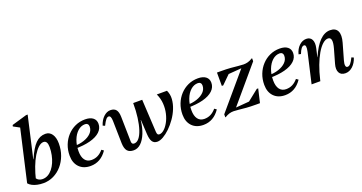

<svg xmlns="http://www.w3.org/2000/svg" viewBox="-40 -1443 4030 2136"><g transform="rotate(-20 1975.0 -374.5)"><path d="M205.7 12.7Q167.6 12.7 133.9 5.4Q100.1 -1.8 74.2 -15.7Q48.3 -29.5 33.2 -47.9L115.8 -173.6Q115.8 -105.2 140.7 -69.3Q165.5 -33.3 212.2 -33.3Q246.5 -33.3 276.1 -49.7Q305.6 -66.2 329.6 -95.8Q353.7 -125.4 370.8 -164.5Q387.9 -203.6 397.1 -248.8Q406.4 -294 406.4 -341.5Q406.4 -417.8 359.7 -417.8Q330.5 -417.8 299.1 -389.7Q267.8 -361.6 237.5 -311.6Q207.2 -261.6 181.4 -193.8Q155.7 -126 136.9 -46.4L88.8 -52.7L130.6 -276.5H191.6Q242.6 -394.7 293.4 -445.5Q344.1 -496.3 410.2 -496.3Q459.6 -496.3 488 -455.3Q516.4 -414.3 516.4 -344.5Q516.4 -269.4 492.5 -204.6Q468.5 -139.8 426.2 -91.1Q383.9 -42.5 327.4 -14.9Q270.9 12.7 205.7 12.7ZM33.2 -47.9 180.2 -691.4 203.5 -640.8 99.7 -697 103.8 -713.1 281.2 -765H300.3L140.6 -66Z M764.5 12.7Q680.5 12.7 631.4 -37.9Q582.4 -88.6 582.4 -174.6Q582.4 -242.6 605.1 -300.8Q627.8 -359 668.5 -403Q709.2 -447.1 763.3 -471.7Q817.4 -496.3 880.2 -496.3Q940 -496.3 973 -470.8Q1006 -445.4 1006 -399.4Q1006 -345.8 964.8 -306.6Q923.6 -267.4 846.5 -246.8Q769.5 -226.3 661.8 -226.3V-257.5Q729.9 -257.5 784.3 -275.8Q838.8 -294.1 870.9 -327Q903.1 -359.9 903.1 -404.2Q903.1 -423.7 892 -434.8Q881 -446 862.5 -446Q814.8 -446 776.1 -411.3Q737.4 -376.7 714.9 -318.2Q692.4 -259.8 692.4 -186.5Q692.4 -119.6 719.5 -83.1Q746.7 -46.7 796.7 -46.7Q838.4 -46.7 872.3 -63.9Q906.3 -81.1 936.4 -116.5L961.3 -99Q885.8 12.7 764.5 12.7Z M1275.3 12.7Q1223.8 12.7 1199.7 -15.8Q1175.6 -44.4 1173.6 -106.4L1168 -374.9Q1167 -406.5 1159.7 -421.7Q1152.4 -436.9 1138.3 -436.9Q1121.7 -436.9 1105.7 -417.7Q1089.6 -398.5 1067.1 -352.8L1042.1 -363.8Q1060.7 -423.9 1099 -460.1Q1137.3 -496.3 1180.5 -496.3Q1225.8 -496.3 1247.1 -469.4Q1268.4 -442.5 1269.4 -384.8L1275.3 -88.1Q1276.3 -72.2 1283.6 -64.5Q1290.9 -56.8 1304.9 -56.8Q1336.8 -56.8 1363 -88.2Q1389.2 -119.7 1408.1 -177.1Q1426.9 -234.4 1437.3 -312.3Q1447.7 -390.1 1447.3 -483.6H1502.8L1503.7 -277.4H1461.3Q1452.1 -190.9 1425.5 -125.1Q1399 -59.4 1360.6 -23.3Q1322.2 12.7 1275.3 12.7ZM1554.5 12.7Q1515.3 12.7 1495.8 -16Q1476.4 -44.8 1473.1 -107L1452.3 -483.6H1553.8L1575.1 -94.6Q1576.9 -73.6 1583.3 -65.2Q1589.8 -56.8 1603 -56.8Q1630 -56.8 1658.9 -81.7Q1687.8 -106.6 1711.8 -149.9Q1735.9 -193.1 1748.8 -248.3Q1761.7 -303.4 1757.9 -363.8Q1754.1 -424.3 1726.7 -483.6H1847.2Q1870.6 -434 1866.7 -378.7Q1862.8 -323.4 1840.3 -267.5Q1817.9 -211.7 1782.5 -161.5Q1747.2 -111.4 1706.5 -72.1Q1665.7 -32.8 1626 -10.1Q1586.3 12.7 1554.5 12.7Z M2100.5 12.7Q2016.5 12.7 1967.4 -37.9Q1918.4 -88.6 1918.4 -174.6Q1918.4 -242.6 1941.1 -300.8Q1963.8 -359 2004.5 -403Q2045.2 -447.1 2099.3 -471.7Q2153.4 -496.3 2216.2 -496.3Q2276 -496.3 2309 -470.8Q2342 -445.4 2342 -399.4Q2342 -345.8 2300.8 -306.6Q2259.6 -267.4 2182.5 -246.8Q2105.5 -226.3 1997.8 -226.3V-257.5Q2065.9 -257.5 2120.3 -275.8Q2174.8 -294.1 2206.9 -327Q2239.1 -359.9 2239.1 -404.2Q2239.1 -423.7 2228 -434.8Q2217 -446 2198.5 -446Q2150.8 -446 2112.1 -411.3Q2073.4 -376.7 2050.9 -318.2Q2028.4 -259.8 2028.4 -186.5Q2028.4 -119.6 2055.5 -83.1Q2082.7 -46.7 2132.7 -46.7Q2174.4 -46.7 2208.3 -63.9Q2242.3 -81.1 2272.4 -116.5L2297.3 -99Q2221.8 12.7 2100.5 12.7Z M2356.1 16V-19.4L2730.5 -459.8L2751.7 -439L2479.5 -417.9L2439.1 -483.6H2482.3Q2551 -483.6 2600 -479.8Q2649 -476 2684.5 -471.8Q2719.9 -467.7 2747.6 -467.3Q2775.4 -466.9 2801 -474.1Q2826.6 -481.3 2856.2 -499.6H2860.6V-464.2L2486.2 -23L2464.1 -42.1L2731.8 -64L2772.2 0H2729.2Q2660.5 0 2612.3 -3.8Q2564.1 -7.6 2529 -11.8Q2493.9 -15.9 2466.8 -16.3Q2439.7 -16.7 2414.9 -9.5Q2390.1 -2.3 2360.5 16ZM2772.2 0 2621.8 -25 2793.3 -161.6H2810ZM2439.1 -325.6V-483.6L2596 -463.5L2455.8 -325.6Z M3068.5 12.7Q2984.5 12.7 2935.4 -37.9Q2886.4 -88.6 2886.4 -174.6Q2886.4 -242.6 2909.1 -300.8Q2931.8 -359 2972.5 -403Q3013.2 -447.1 3067.3 -471.7Q3121.4 -496.3 3184.2 -496.3Q3244 -496.3 3277 -470.8Q3310 -445.4 3310 -399.4Q3310 -345.8 3268.8 -306.6Q3227.6 -267.4 3150.5 -246.8Q3073.5 -226.3 2965.8 -226.3V-257.5Q3033.9 -257.5 3088.3 -275.8Q3142.8 -294.1 3174.9 -327Q3207.1 -359.9 3207.1 -404.2Q3207.1 -423.7 3196 -434.8Q3185 -446 3166.5 -446Q3118.8 -446 3080.1 -411.3Q3041.4 -376.7 3018.9 -318.2Q2996.4 -259.8 2996.4 -186.5Q2996.4 -119.6 3023.5 -83.1Q3050.7 -46.7 3100.7 -46.7Q3142.4 -46.7 3176.3 -63.9Q3210.3 -81.1 3240.4 -116.5L3265.3 -99Q3189.8 12.7 3068.5 12.7Z M3782.3 12.7Q3729.1 12.7 3709 -24.8Q3688.8 -62.3 3706.5 -125.1L3753.2 -289.3Q3789.3 -417.8 3727.8 -417.8Q3696.4 -417.8 3663 -387.7Q3629.5 -357.7 3597.4 -302.8Q3565.3 -247.8 3537.9 -174.7Q3510.5 -101.6 3490.3 -14.8H3442.7L3499.3 -262.5H3549Q3649.5 -496.3 3780.8 -496.3Q3846.1 -496.3 3868.4 -449.4Q3890.6 -402.4 3866.3 -317L3812.3 -127.5Q3801.5 -90.4 3805.3 -68.6Q3809.1 -46.7 3827.2 -46.7Q3845.9 -46.7 3862.7 -65.9Q3879.4 -85.1 3902 -130.8L3927 -119.8Q3908.3 -60.2 3868.9 -23.7Q3829.5 12.7 3782.3 12.7ZM3383.4 0 3465.1 -356.1Q3473.9 -395.5 3470.7 -416.2Q3467.5 -436.9 3451 -436.9Q3417.5 -436.9 3387.9 -357.7L3361.3 -363.8Q3376.6 -423.9 3414.7 -460.1Q3452.7 -496.3 3499.2 -496.3Q3546 -496.3 3564.8 -459.7Q3583.6 -423.1 3569.6 -361.1L3486.9 0Z"/></g></svg>

Font: Platypi Light
Style: Italic
Weight: 300
Italic angle: -13°
Designer: David Sargent
Foundry: Bolt Cutter Type
Version: Version 1.200